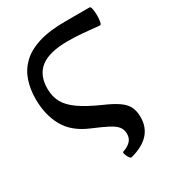

<svg xmlns="http://www.w3.org/2000/svg" viewBox="-196 -775 953 1050"><g transform="rotate(-30 280.5 -250.5)"><path d="M323 162Q317 163 309 151Q301 139 297.5 126Q294 113 300 112Q329 103 347.5 85Q366 67 366 38Q366 11 351.5 -7.5Q337 -26 302.5 -44Q268 -62 208 -87Q110 -128 69 -202Q28 -276 28 -376Q28 -437 45.5 -489.5Q63 -542 103 -581Q143 -620 211 -641.5Q279 -663 380 -663H534Q541 -663 544.5 -645.5Q548 -628 548 -605Q548 -582 544.5 -565Q541 -548 534 -549Q479 -555 430.5 -559Q382 -563 339 -563Q221 -563 166.5 -520.5Q112 -478 112 -393Q112 -344 132 -306.5Q152 -269 199.5 -235.5Q247 -202 328 -166Q386 -141 418 -118.5Q450 -96 463 -69Q476 -42 476 -4Q476 122 323 162Z"/></g></svg>

Font: Junicode
Style: Bold
Weight: 700
Designer: Peter S. Baker
Version: Version 2.100; ttfautohint (v1.8.4)